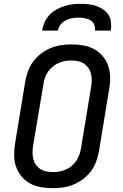

<svg xmlns="http://www.w3.org/2000/svg" viewBox="-20 -975 640 1003"><path d="M255 8Q223 8 192.5 2.5Q162 -3 136.5 -17Q111 -31 92 -54Q73 -77 63.5 -105Q54 -133 54 -164.5Q54 -196 59 -227L112 -550Q117 -577 126.5 -603.5Q136 -630 153.5 -653.5Q171 -677 194.5 -695Q218 -713 245 -724Q272 -735 299.5 -739Q327 -743 354 -743Q386 -743 416.5 -737.5Q447 -732 472.5 -718Q498 -704 517 -681Q536 -658 545.5 -630Q555 -602 555.5 -570.5Q556 -539 550 -508L497 -185Q492 -158 482.5 -131.5Q473 -105 455.5 -81.5Q438 -58 414.5 -40Q391 -22 364.5 -11Q338 0 310 4Q282 8 255 8ZM256 -76Q273 -76 290 -79Q307 -82 323.5 -89Q340 -96 354 -108Q368 -120 378 -134.5Q388 -149 394 -165.5Q400 -182 403 -199L456 -521Q459 -539 459 -556.5Q459 -574 455 -590.5Q451 -607 441.5 -620.5Q432 -634 418.5 -643Q405 -652 387.5 -655.5Q370 -659 353 -659Q336 -659 319 -656Q302 -653 286 -646Q270 -639 255.5 -627Q241 -615 231 -600.5Q221 -586 215 -569.5Q209 -553 207 -536L153 -214Q150 -196 150 -178.5Q150 -161 154 -144.5Q158 -128 167.5 -114.5Q177 -101 191 -92Q205 -83 222 -79.5Q239 -76 256 -76ZM200 -815Q203 -836 212.5 -857.5Q222 -879 237.5 -896Q253 -913 273.5 -924.5Q294 -936 315.5 -943Q337 -950 359 -952.5Q381 -955 402 -955Q424 -955 445 -952.5Q466 -950 485 -943Q504 -936 520.5 -924.5Q537 -913 547.5 -896Q558 -879 560 -857.5Q562 -836 559 -815H476Q478 -832 472 -846.5Q466 -861 452.5 -869Q439 -877 423 -880Q407 -883 390 -883Q374 -883 356.5 -880Q339 -877 323.5 -869Q308 -861 296.5 -846.5Q285 -832 283 -815Z"/></svg>

Font: Iosevka SS04 Md Ex Obl
Style: Regular
Weight: 500
Width: 7
Italic angle: -9°
Monospace: yes
Designer: Belleve Invis
Foundry: Belleve Invis
Version: Version 19.0.0; ttfautohint (v1.8.4)